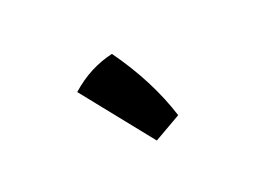

<svg xmlns="http://www.w3.org/2000/svg" viewBox="-50 -944 699 488"><g transform="rotate(-20 300.0 -700.0)"><path d="M380 -619 307 -577 159 -762Q186 -786 215 -801Q244 -816 275 -823Q311 -773 337.5 -721.5Q364 -670 380 -619Z"/></g></svg>

Font: Langar
Style: Regular
Weight: 400
Designer: Alessia Mazzarella
Foundry: Typeland
Version: Version 1.001; ttfautohint (v1.8.3)